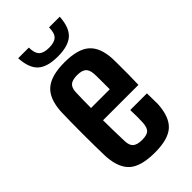

<svg xmlns="http://www.w3.org/2000/svg" viewBox="-243 -850 928 928"><g transform="rotate(-45 221.0 -386.0)"><path d="M290 -221H404Q404 -210 404.5 -186Q405 -162 405 -146Q400 -63 360 -27Q320 9 230 9Q135 9 94 -27.5Q53 -64 48 -146Q47 -175 46.5 -216Q46 -257 46 -301Q46 -345 46.5 -385Q47 -425 48 -453Q53 -537 95.5 -573Q138 -609 228 -609Q319 -609 360 -573Q401 -537 405 -457Q405 -446 405.5 -416Q406 -386 405.5 -349Q405 -312 404 -279H162Q162 -244 163 -208Q164 -172 165 -133Q166 -103 181 -90.5Q196 -78 229 -78Q262 -78 275 -90.5Q288 -103 290 -134Q291 -149 291 -171Q291 -193 290 -221ZM228 -522Q194 -522 180 -509Q166 -496 165 -469Q164 -442 163.5 -415.5Q163 -389 163 -362H291Q291 -396 291 -427.5Q291 -459 290 -469Q288 -498 273.5 -510Q259 -522 228 -522ZM84 -781H157Q157 -743 173 -727Q189 -711 226 -711Q263 -711 279 -727Q295 -743 295 -781H368Q364 -711 330.5 -681Q297 -651 226 -651Q154 -651 121 -681Q88 -711 84 -781Z"/></g></svg>

Font: Big Shoulders Text
Style: Bold
Weight: 700
Designer: Patric King
Foundry: XO Type Co
Version: Version 1.000; ttfautohint (v1.8.2)